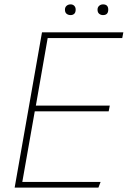

<svg xmlns="http://www.w3.org/2000/svg" viewBox="-20 -858 584 878"><path d="M82 -26H440L430 0H47L172 -710H544L539 -684H198L144 -375H482L477 -349H139ZM451 -789Q441 -789 433.5 -795Q426 -801 426 -814Q426 -825 433.5 -831.5Q441 -838 451 -838Q475 -838 475 -814Q475 -789 451 -789ZM303 -789Q292 -789 284.5 -795Q277 -801 277 -814Q277 -825 284.5 -831.5Q292 -838 303 -838Q313 -838 319.5 -831.5Q326 -825 326 -814Q326 -801 319.5 -795Q313 -789 303 -789Z"/></svg>

Font: Livvic Thin
Style: Italic
Weight: 250
Italic angle: -10°
Designer: Jacques Le Bailly, Baron von Fonthausen
Version: Version 1.001; ttfautohint (v1.8.2)